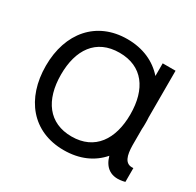

<svg xmlns="http://www.w3.org/2000/svg" viewBox="-133 -726 907 890"><g transform="rotate(30 320.5 -281.0)"><path d="M574 -163.5V-251C575 -261.5 575 -271.9 575 -282.3C575 -292.7 575 -303.1 574 -312.5V-562.5H505.2V-494.8C459.4 -546.9 392.7 -578.1 308.3 -578.1C143.8 -578.1 41.7 -458.3 41.7 -282.3C41.7 -107.3 140.6 15.6 308.3 15.6C392.7 15.6 459.4 -14.6 505.2 -67.7C519.8 -15.6 556.2 19.8 630.2 0V-74C584.4 -68.8 575 -111.5 574 -163.5ZM308.3 -57.3C186.5 -57.3 122.9 -145.8 122.9 -282.3C122.9 -413.5 182.3 -505.2 308.3 -505.2C431.3 -505.2 493.8 -417.7 493.8 -282.3C493.8 -149 432.3 -57.3 308.3 -57.3Z"/></g></svg>

Font: Manrope3
Style: Regular
Weight: 400
Width: 4
Designer: Mikhail Sharanda
Foundry: Mikhail Sharanda
Version: Version 3.000;PS 003.000;hotconv 1.0.88;makeotf.lib2.5.64775